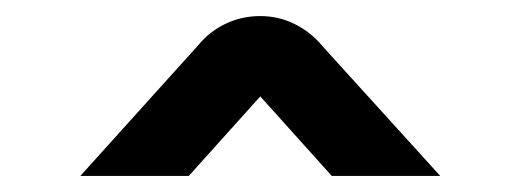

<svg xmlns="http://www.w3.org/2000/svg" viewBox="-20 -720 648 239"><path d="M393 -501 304 -600 215 -501H80L227 -664Q241 -681 261 -690.5Q281 -700 304 -700Q327 -700 347 -690Q367 -680 381 -663L528 -501Z"/></svg>

Font: SB Skate blade
Style: Regular
Weight: 400
Designer: Valerio Brotto (Silverblur_type)
Version: Version 1.003